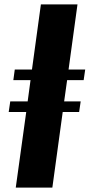

<svg xmlns="http://www.w3.org/2000/svg" viewBox="-20 -851 406 871"><path d="M51.5 0 99 -343H19.5L26.5 -391H105.5L118.5 -487.5H40.5L47 -535.5H125L165.5 -831H331.5L291 -535.5H366.5L359.5 -487.5H284.5L271 -391H346L339 -343H264.5L217.5 0Z"/></svg>

Font: Merriweather 96pt Black
Style: Italic
Weight: 900
Italic angle: -7.8°
Version: Version 2.101